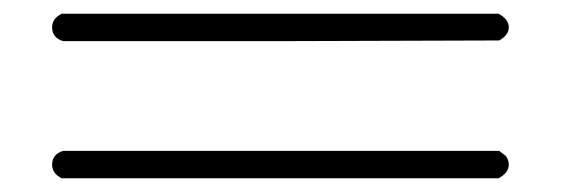

<svg xmlns="http://www.w3.org/2000/svg" viewBox="-20 -390 818 280"><path d="M56 -350Q56 -363 70 -370H707Q722 -362 722 -350Q722 -339 708 -331L390 -330H72Q56 -335 56 -350ZM56 -150Q56 -165 72 -170H708Q709 -169 712.5 -166.5Q716 -164 717.5 -162.5Q719 -161 720.5 -157.5Q722 -154 722 -150Q722 -138 707 -130H70Q56 -137 56 -150Z"/></svg>

Font: MathJax_SansSerif
Style: Regular
Weight: 400
Version: Version 1.1